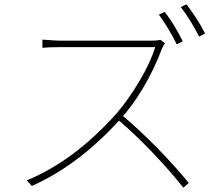

<svg xmlns="http://www.w3.org/2000/svg" viewBox="-20 -851 1040 892"><path d="M829 -659 801 -645Q787 -675 763 -715Q739 -755 718 -783L745 -796Q789 -740 829 -659ZM933 -695 905 -681Q863 -763 820 -818L846 -831Q898 -764 933 -695ZM732 -624Q696 -528 644 -441Q592 -354 535 -293Q345 -84 128 13L104 -13Q322 -102 518 -320Q574 -384 626.5 -472Q679 -560 701 -632H661H580H480H380H300H261Q208 -632 177 -629V-667Q239 -662 261 -662H299H374H469H564H641H680Q711 -662 726 -666L746 -649Q739 -640 732 -624ZM857 -1 832 21Q769 -58 688 -143Q607 -228 528 -295L548 -315Q630 -246 713 -161Q796 -76 857 -1Z"/></svg>

Font: Merged Yaku Han JP Thin
Style: Regular
Weight: 250
Designer: Ryoko NISHIZUKA 西塚涼子 (kana, bopomofo & ideographs); Paul D. Hunt (Latin, Greek & Cyrillic); Sandoll Communications 산돌커뮤니
Foundry: Adobe
Version: Version 2.004